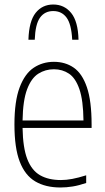

<svg xmlns="http://www.w3.org/2000/svg" viewBox="-20 -822 464 851"><path d="M248 9Q182 9 136.5 -17.8Q91 -44.5 67.5 -105.5Q44 -166.5 44 -270Q44 -373.5 67 -434.5Q90 -495.5 129.5 -521.8Q169 -548 219 -548Q269.5 -548 307 -522Q344.5 -496 365.2 -435.2Q386 -374.5 386 -270V-255H80Q81.5 -167 101 -116.8Q120.5 -66.5 157.8 -45.2Q195 -24 250 -24Q273.5 -24 300.2 -29Q327 -34 362 -45V-11Q330 0 302.2 4.5Q274.5 9 248 9ZM219 -515Q181 -515 150 -495.5Q119 -476 100.2 -426.5Q81.5 -377 80 -288H350Q349 -377 332 -426.5Q315 -476 285.8 -495.5Q256.5 -515 219 -515ZM106 -646Q108.5 -728 138 -765Q167.5 -802 216 -802Q265 -802 295.5 -764.5Q326 -727 328 -646H300Q296.5 -715 275 -744Q253.5 -773 216 -773Q178.5 -773 157.5 -744Q136.5 -715 134 -646Z"/></svg>

Font: Encode Sans Cnd Th
Style: Regular
Weight: 100
Width: 3
Designer: Multiple Designers
Foundry: Impallari Type
Version: Version 3.002; ttfautohint (v1.8.3) -l 8 -r 50 -G 200 -x 14 